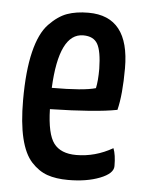

<svg xmlns="http://www.w3.org/2000/svg" viewBox="-44 -546 447 593"><g transform="rotate(5 180.0 -250.0)"><path d="M207 -69Q266 -69 320 -100Q328 -80 328 -45Q328 -22 287 -6Q246 10 189 10Q151 10 124 0.5Q97 -9 74.5 -33.5Q52 -58 40.5 -105.5Q29 -153 29 -224Q29 -314 43.5 -373.5Q58 -433 85.5 -461.5Q113 -490 141 -500Q169 -510 207 -510Q334 -510 334 -349Q334 -267 322 -219Q256 -206 114 -203Q116 -126 137.5 -97.5Q159 -69 207 -69ZM197 -439Q122 -439 114 -269Q213 -269 250 -280Q255 -303 255 -340Q254 -395 241.5 -417Q229 -439 197 -439Z"/></g></svg>

Font: Yanone Kaffeesatz
Style: Regular
Weight: 400
Designer: Yanone (Cyrillic: Daniel Pouzeot)
Foundry: Yanone
Version: Version 1.003;PS 001.003;hotconv 1.0.88;makeotf.lib2.5.64775